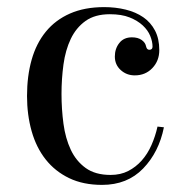

<svg xmlns="http://www.w3.org/2000/svg" viewBox="-20 -500 499 540"><path d="M289 -460Q247 -460 220.5 -441Q194 -422 179 -390.5Q164 -359 158.5 -318.5Q153 -278 153 -236Q153 -193 158.5 -152Q164 -111 179 -79Q194 -47 221 -27.5Q248 -8 291 -8Q319 -8 340.5 -19Q362 -30 378.5 -48.5Q395 -67 406 -92Q417 -117 423 -144L441 -142Q427 -72 382.5 -26Q338 20 267 20Q214 20 174.5 1Q135 -18 108.5 -51.5Q82 -85 69 -131Q56 -177 56 -230Q56 -286 69 -332Q82 -378 109 -411Q136 -444 177 -462Q218 -480 273 -480Q305 -480 333.5 -473Q362 -466 383 -451.5Q404 -437 416 -414Q428 -391 428 -359Q428 -329 408.5 -308.5Q389 -288 359 -288Q336 -288 319.5 -303Q303 -318 303 -341Q303 -363 315.5 -379Q328 -395 351 -395Q368 -395 378.5 -387.5Q389 -380 391 -369Q393 -360 400 -360Q409 -360 409 -369Q409 -383 402.5 -399Q396 -415 381.5 -428.5Q367 -442 344.5 -451Q322 -460 289 -460Z"/></svg>

Font: Elsie
Style: Regular
Weight: 400
Designer: Alejandro Inler
Foundry: Alejandro Inler
Version: 1.001